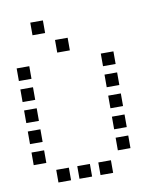

<svg xmlns="http://www.w3.org/2000/svg" viewBox="-85 -849 769 899"><g transform="rotate(-10 300.0 -400.0)"><path d="M121 -780Q120 -780 120 -780Q120 -780 120 -779V-721Q120 -720 120 -720Q120 -720 121 -720H179Q180 -720 180 -720Q180 -720 180 -721V-779Q180 -780 180 -780Q180 -780 179 -780ZM221 -680Q220 -680 220 -680Q220 -680 220 -679V-621Q220 -620 220 -620Q220 -620 221 -620H279Q280 -620 280 -620Q280 -620 280 -621V-679Q280 -680 280 -680Q280 -680 279 -680ZM21 -580Q20 -580 20 -580Q20 -580 20 -579V-521Q20 -520 20 -520Q20 -520 21 -520H79Q80 -520 80 -520Q80 -520 80 -521V-579Q80 -580 80 -580Q80 -580 79 -580ZM421 -580Q420 -580 420 -580Q420 -580 420 -579V-521Q420 -520 420 -520Q420 -520 421 -520H479Q480 -520 480 -520Q480 -520 480 -521V-579Q480 -580 480 -580Q480 -580 479 -580ZM21 -480Q20 -480 20 -480Q20 -480 20 -479V-421Q20 -420 20 -420Q20 -420 21 -420H79Q80 -420 80 -420Q80 -420 80 -421V-479Q80 -480 80 -480Q80 -480 79 -480ZM421 -480Q420 -480 420 -480Q420 -480 420 -479V-421Q420 -420 420 -420Q420 -420 421 -420H479Q480 -420 480 -420Q480 -420 480 -421V-479Q480 -480 480 -480Q480 -480 479 -480ZM21 -380Q20 -380 20 -380Q20 -380 20 -379V-321Q20 -320 20 -320Q20 -320 21 -320H79Q80 -320 80 -320Q80 -320 80 -321V-379Q80 -380 80 -380Q80 -380 79 -380ZM421 -380Q420 -380 420 -380Q420 -380 420 -379V-321Q420 -320 420 -320Q420 -320 421 -320H479Q480 -320 480 -320Q480 -320 480 -321V-379Q480 -380 480 -380Q480 -380 479 -380ZM21 -280Q20 -280 20 -280Q20 -280 20 -279V-221Q20 -220 20 -220Q20 -220 21 -220H79Q80 -220 80 -220Q80 -220 80 -221V-279Q80 -280 80 -280Q80 -280 79 -280ZM421 -280Q420 -280 420 -280Q420 -280 420 -279V-221Q420 -220 420 -220Q420 -220 421 -220H479Q480 -220 480 -220Q480 -220 480 -221V-279Q480 -280 480 -280Q480 -280 479 -280ZM21 -180Q20 -180 20 -180Q20 -180 20 -179V-121Q20 -120 20 -120Q20 -120 21 -120H79Q80 -120 80 -120Q80 -120 80 -121V-179Q80 -180 80 -180Q80 -180 79 -180ZM421 -180Q420 -180 420 -180Q420 -180 420 -179V-121Q420 -120 420 -120Q420 -120 421 -120H479Q480 -120 480 -120Q480 -120 480 -121V-179Q480 -180 480 -180Q480 -180 479 -180ZM121 -80Q120 -80 120 -80Q120 -80 120 -79V-21Q120 -20 120 -20Q120 -20 121 -20H179Q180 -20 180 -20Q180 -20 180 -21V-79Q180 -80 180 -80Q180 -80 179 -80ZM221 -80Q220 -80 220 -80Q220 -80 220 -79V-21Q220 -20 220 -20Q220 -20 221 -20H279Q280 -20 280 -20Q280 -20 280 -21V-79Q280 -80 280 -80Q280 -80 279 -80ZM321 -80Q320 -80 320 -80Q320 -80 320 -79V-21Q320 -20 320 -20Q320 -20 321 -20H379Q380 -20 380 -20Q380 -20 380 -21V-79Q380 -80 380 -80Q380 -80 379 -80Z"/></g></svg>

Font: Doto Medium
Style: Regular
Weight: 500
Monospace: yes
Version: Version 1.000